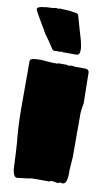

<svg xmlns="http://www.w3.org/2000/svg" viewBox="-107 -1028 622 1102"><g transform="rotate(10 204.0 -477.0)"><path d="M103 19 77 23Q63 23 56.5 8.5Q50 -6 48.5 -23.5Q47 -41 47 -50Q47 -69 46 -72Q45 -89 44 -115.5Q43 -142 40 -178L36 -222Q32 -274 31 -310.5Q30 -347 30 -372V-651Q30 -661 46 -664.5Q62 -668 83 -668Q89 -668 97 -668Q105 -668 113 -667Q121 -666 127 -665.5Q133 -665 137 -665Q145 -664 159 -663.5Q173 -663 191 -663L195 -666H245Q250 -663 254 -663H258Q260 -665 271 -665Q272 -666 273 -666H275Q279 -666 283 -665L290 -663H351Q365 -663 370 -656.5Q375 -650 375 -645L378 -464Q378 -461 377 -458L374 -441Q370 -420 370 -403.5Q370 -387 370 -375V-151L367 -108Q366 -93 365 -81Q364 -69 365 -60Q365 -15 354 0Q348 9 334 9L333 7L328 6Q326 6 326 7H321Q318 8 316 9Q314 10 313 11Q310 11 303 10Q296 9 286 7L270 6Q265 6 264 11H161L131 16ZM195 -733H158Q154 -733 150.5 -736Q147 -739 141 -748Q135 -758 130 -765.5Q125 -773 116.5 -785.5Q108 -798 90 -822L77 -846Q75 -850 71 -856Q67 -862 62 -871Q49 -893 41.5 -906Q34 -919 32 -923Q28 -930 25.5 -935Q23 -940 22 -942Q19 -948 19 -952Q19 -958 25 -961Q31 -965 52 -969H57Q57 -968 59 -968L67 -971L109 -973L115 -974Q118 -974 119 -975Q120 -976 122 -976H132Q138 -976 142 -974L148 -977L207 -974L250 -967L258 -961Q268 -926 278 -891Q288 -856 300 -815Q301 -807 304.5 -793.5Q308 -780 308 -763Q308 -733 289 -733H206L203 -736Z"/></g></svg>

Font: Sigmar
Style: Regular
Weight: 400
Designer: Vernon Adams
Foundry: Vernon Adams
Version: Version 1.000; ttfautohint (v1.8.4.7-5d5b);gftools[0.9.24]